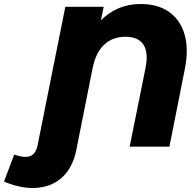

<svg xmlns="http://www.w3.org/2000/svg" viewBox="-166 -734 979 961"><path d="M-146 175 -95 40Q-41 58 -14 47Q13 36 22 -6L161 -700H353L339 -632Q420 -714 539 -714Q624 -714 680.5 -674Q737 -634 758 -561Q779 -488 759 -388L682 0H483L562 -392Q578 -471 552 -510.5Q526 -550 462 -550Q399 -550 356.5 -511.5Q314 -473 298 -395L216 16Q199 102 148.5 150.5Q98 199 22 206Q-54 213 -146 175Z"/></svg>

Font: Montserrat ExtraBold
Style: Italic
Weight: 800
Italic angle: -11.3°
Designer: Julieta Ulanovsky
Foundry: Julieta Ulanovsky
Version: Version 9.000; ttfautohint (v1.8.4.7-5d5b)